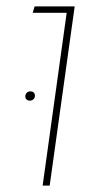

<svg xmlns="http://www.w3.org/2000/svg" viewBox="-20 -579 326 599"><path d="M188 -539H82L88 -559H213L135 0H113ZM89 -280Q89 -287 85 -290.5Q81 -294 75 -294Q68 -294 63.5 -289.5Q59 -285 59 -278Q59 -272 63 -268.5Q67 -265 73 -265Q80 -265 84.5 -269.5Q89 -274 89 -280Z"/></svg>

Font: FiraGO Thin
Style: Italic
Weight: 100
Italic angle: -8°
Designer: bBox Type GmbH
Foundry: bBox Type GmbH
Version: Version 1.001